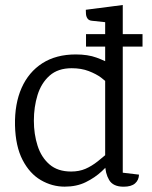

<svg xmlns="http://www.w3.org/2000/svg" viewBox="-20 -718 598 754"><path d="M317.8 -584H539.7V-535.1H317.8ZM462.1 -698.4V-39.8L525.9 -32.2Q525.1 -10.6 510.3 2.3Q495.5 15.2 465.4 15.2Q424 15.2 408.5 -11.3Q393 -37.7 393 -73.5V-630.9L340.6 -636.5Q328.7 -637.7 323.5 -645.5Q318.2 -653.3 317.6 -663.4Q317 -673.6 317 -679.6ZM427.8 -460.2 401.6 -391Q395.7 -399.3 376.8 -413.4Q357.9 -427.5 328.6 -438.8Q299.3 -450.1 261.6 -450.1Q207.5 -450.1 174.7 -420.9Q141.9 -391.7 127.4 -344.7Q113 -297.8 113 -244.1Q113 -191.3 127.6 -145.6Q142.2 -100 174.5 -72.2Q206.8 -44.4 259.3 -44.4Q290.8 -44.4 315.5 -55Q340.3 -65.7 364.4 -84.9Q388.5 -104.1 417.1 -128.4L424.9 -92.2Q406.8 -70.7 379.8 -45.5Q352.8 -20.3 316.9 -2.7Q281.1 15 234.1 15Q184.5 15 140.4 -10.7Q96.4 -36.3 68.7 -89.8Q40.9 -143.3 38.9 -225.8Q37.2 -310.2 64.8 -372.7Q92.5 -435.1 146.4 -469.7Q200.4 -504.2 277.5 -504.2Q325.1 -504.2 359 -491.8Q392.8 -479.4 427.8 -460.2Z"/></svg>

Font: Karma Variable Light
Style: Regular
Weight: 300
Designer: Joana Correia
Foundry: Indian Type Foundry
Version: Version 3.000